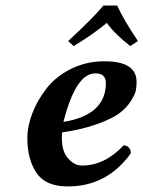

<svg xmlns="http://www.w3.org/2000/svg" viewBox="-20 -666 520 696"><path d="M363.8 -365.2Q363.8 -400.4 325.2 -399.9Q254.4 -399.9 210 -224.1Q363.8 -249 363.8 -365.2ZM475.1 -369.1Q475.1 -353 472.7 -339.1Q470.2 -325.2 454.6 -300Q439 -274.9 412.6 -255.4Q386.2 -235.8 332.5 -216.3Q278.8 -196.8 205.1 -186Q200.2 -124 224.1 -95Q248 -65.9 276.9 -65.9Q359.9 -65.9 428.2 -139.2Q439.5 -139.2 447.3 -130.6Q455.1 -122.1 454.1 -109.9Q367.2 10.3 225.1 9.8Q145 9.8 112.1 -39.6Q79.1 -88.9 79.1 -165Q79.1 -209 97.7 -256.6Q116.2 -304.2 149.7 -346.7Q183.1 -389.2 238 -416.5Q293 -443.8 357.9 -443.8Q475.1 -444.3 475.1 -369.1ZM404.8 -646Q425.8 -598.1 480 -517.1L452.1 -499Q395 -543.9 367.2 -583Q318.4 -542 247.1 -499L227.1 -517.1Q319.8 -603 355 -646Z"/></svg>

Font: Linux Libertine
Style: Semibold Italic
Weight: 600
Italic angle: -11.5°
Designer: Philipp H. Poll
Foundry: Philipp H. Poll
Version: Version 5.1.2 ; ttfautohint (v0.9)